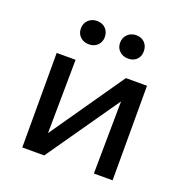

<svg xmlns="http://www.w3.org/2000/svg" viewBox="-122 -786 862 897"><g transform="rotate(20 308.5 -337.5)"><path d="M151 -616Q151 -642 168 -658.5Q185 -675 211 -675Q237 -675 253.5 -658.5Q270 -642 270 -616Q270 -591 253.5 -575Q237 -559 211 -559Q185 -559 168 -575Q151 -591 151 -616ZM346 -616Q346 -642 363 -658.5Q380 -675 406 -675Q432 -675 448 -658.5Q464 -642 464 -616Q464 -590 448 -574.5Q432 -559 406 -559Q380 -559 363 -575Q346 -591 346 -616ZM533 0H440L444 -360L193 0H84V-470H178L174 -104L428 -470H533Z"/></g></svg>

Font: Ysabeau SC Semibold
Style: Regular
Weight: 600
Designer: Christian Thalmann (Catharsis Fonts)
Version: Version 0.003